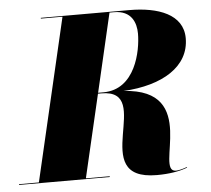

<svg xmlns="http://www.w3.org/2000/svg" viewBox="-88 -807 960 875"><g transform="rotate(-5 392.0 -370.0)"><path d="M-35 -3.5V0H380V-3.5H271L359.5 -383H375C621 -383 272 10 595 10C651 10 699 2 735 -12L733.5 -14.5C715 -7.5 694.5 -2.5 683 -2.5C583 -2.5 823.5 -364.5 477 -385C655.5 -395 780 -470 780 -600C780 -710 666 -750 535 -750H130V-746.5H229L56 -3.5ZM465 -746.5C545 -746.5 565 -689 565 -640C565 -561 531 -387 385 -387H360.5L444 -746.5Z"/></g></svg>

Font: Bodoni* 48pt Fatface
Style: Italic
Weight: 900
Italic angle: -13°
Version: Version 2.3